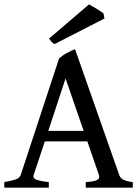

<svg xmlns="http://www.w3.org/2000/svg" viewBox="-20 -871 646 891"><path d="M368.2 -263.7 284.2 -506.8 204.1 -263.7ZM188 -214.8 136.2 -59.1Q131.3 -43.9 148.9 -37.1Q166.5 -30.3 206.5 -25.9V0H0V-25.9Q33.2 -31.7 52.2 -38.1Q71.3 -44.4 76.2 -59.1L253.9 -599.1Q269.5 -613.8 290.3 -625Q311 -636.2 328.1 -643.1L533.2 -59.1Q535.6 -52.2 539.8 -46.9Q543.9 -41.5 551.3 -37.6Q558.6 -33.7 569.6 -30.8Q580.6 -27.8 596.2 -25.9V0H377.9V-25.9Q416 -28.3 430.2 -35.6Q444.3 -43 439 -59.1L385.3 -214.8ZM233.4 -666.5Q225.1 -670.4 219.7 -676.5Q214.4 -682.6 207.5 -691.9L393.1 -850.6Q400.4 -846.7 410.4 -840.8Q420.4 -835 430.2 -829.1Q439.9 -823.2 448.2 -817.6Q456.5 -812 460.4 -808.1L464.8 -785.2Z"/></svg>

Font: Gentium Book Basic
Style: Regular
Weight: 400
Designer: J. Victor Gaultney and Annie Olsen
Foundry: SIL International
Version: Version 1.102; 2013; Maintenance release